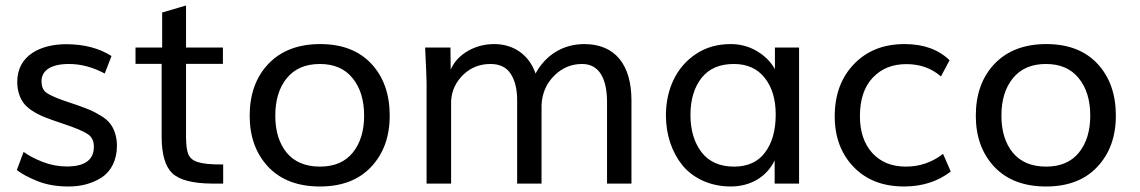

<svg xmlns="http://www.w3.org/2000/svg" viewBox="-20 -676 4198 707"><path d="M233.4 10.7C279.8 10.7 319.8 -0.5 354.5 -22.5C389.2 -45.4 410.6 -86.4 410.6 -139.6C410.6 -175.3 399.4 -204.1 383.8 -223.1C376.5 -232.4 365.2 -241.7 351.1 -250C336.9 -258.8 323.7 -265.6 311.5 -271C299.3 -276.4 282.7 -282.2 262.2 -289.6C256.8 -291.5 240.2 -297.4 211.9 -306.6C180.2 -317.9 159.2 -328.1 148.4 -336.4C138.2 -345.2 132.8 -358.9 132.8 -377C132.8 -417.5 169.4 -440.4 233.9 -440.4C277.8 -440.4 321.8 -428.7 365.7 -405.3L390.6 -469.7C345.2 -498.5 289.6 -513.2 223.6 -513.2C130.9 -513.2 43.5 -473.1 43.5 -374.5C43.5 -341.3 53.2 -314.9 67.4 -295.9C74.7 -286.6 84 -278.3 95.7 -270C119.1 -254.4 139.6 -245.6 172.9 -233.9L215.8 -219.2C259.3 -204.6 288.1 -192.4 303.2 -182.1C318.4 -171.9 325.7 -156.7 325.7 -136.2C325.7 -87.4 292.5 -63 226.1 -63C196.3 -63 166.5 -68.4 137.7 -79.6C108.9 -90.8 85.4 -103 66.9 -116.7L42 -49.8C60.1 -35.6 85.9 -22 118.7 -8.8C151.9 4.4 189.9 10.7 233.4 10.7Z M801.8 -70.3C752.9 -70.3 728 -72.8 705.1 -80.1C671.4 -92.8 666.5 -115.7 665 -168.5V-440.9H800.8V-501H665V-655.8L577.1 -629.9V-501H479V-440.9H575.2V-173.3C575.2 -107.9 588.4 -63 614.3 -38.1C640.6 -13.2 689.5 -0.5 760.3 0H801.8Z M1158.2 10.7C1238.3 10.7 1301.3 -13.2 1346.7 -61.5C1392.1 -109.9 1415 -172.4 1415 -250C1415 -329.1 1392.6 -392.6 1347.7 -440.9C1302.7 -489.3 1239.7 -513.7 1159.2 -513.7C1078.1 -513.7 1014.6 -489.3 968.3 -440.9C922.4 -392.6 899.4 -328.6 899.4 -250C899.4 -172.4 922.4 -109.9 967.8 -61.5C1013.7 -13.2 1077.1 10.7 1158.2 10.7ZM1158.2 -62.5C1105 -62.5 1064 -79.6 1035.6 -113.8C1007.8 -147.9 993.7 -193.4 993.7 -250C993.7 -307.6 1007.8 -353.5 1036.1 -388.2C1064.5 -422.9 1105 -440.4 1157.7 -440.4C1210 -440.4 1250.5 -422.9 1278.3 -388.2C1306.6 -353.5 1320.8 -307.6 1320.8 -250C1320.8 -193.4 1306.6 -147.9 1278.8 -113.8C1251 -79.6 1210.9 -62.5 1158.2 -62.5Z M1641.1 0V-305.2C1643.6 -342.8 1658.7 -374.5 1686 -400.9C1713.4 -427.2 1746.6 -440.4 1786.1 -440.4C1820.3 -440.4 1845.2 -428.2 1860.8 -403.8C1876.5 -379.4 1884.3 -347.2 1884.3 -307.1V0H1974.1V-289.1C1976.1 -331.5 1991.2 -367.7 2020 -396.5C2048.8 -425.8 2083.5 -440.4 2123.5 -440.4C2186 -440.4 2215.3 -387.7 2215.3 -299.3V0H2305.2V-306.6C2305.2 -437.5 2245.1 -513.7 2131.3 -513.7C2053.2 -513.7 1988.8 -473.1 1952.1 -405.3C1928.2 -474.1 1871.6 -513.7 1799.8 -513.7C1765.1 -513.7 1732.9 -505.4 1703.6 -488.8C1674.3 -472.2 1652.8 -449.2 1639.6 -419.9L1638.7 -501H1545.4C1548.8 -430.7 1550.8 -387.2 1550.8 -370.1V0Z M2683.1 -62.5C2630.9 -62.5 2590.8 -80.1 2563.5 -115.2C2536.1 -150.9 2522.5 -196.8 2522.5 -252.9C2522.5 -309.1 2536.1 -354 2563 -388.7C2590.3 -423.3 2629.9 -440.4 2682.1 -440.4C2731.4 -440.4 2769.5 -423.3 2796.4 -388.7C2823.2 -354.5 2836.4 -309.6 2836.4 -254.4C2836.4 -195.8 2823.2 -148.9 2796.9 -114.3C2771 -79.6 2732.9 -62.5 2683.1 -62.5ZM2670.4 10.7C2744.6 10.7 2803.7 -25.4 2832.5 -85.4V0H2922.4V-501H2833.5V-421.4C2818.4 -448.2 2796.4 -470.7 2767.1 -487.8C2738.3 -504.9 2706.1 -513.7 2670.4 -513.7C2622.6 -513.7 2580.6 -502 2543.9 -478C2471.2 -430.7 2432.1 -348.1 2432.1 -250.5C2432.1 -179.7 2454.1 -115.2 2493.2 -66.9C2532.7 -19.5 2595.7 10.7 2670.4 10.7Z M3309.1 10.7C3376 10.7 3433.6 -7.8 3481 -44.4L3452.6 -109.4C3412.1 -78.1 3366.2 -62.5 3315.9 -62.5C3263.7 -62.5 3222.7 -79.1 3191.9 -112.8C3161.6 -146.5 3146.5 -191.4 3146.5 -248C3146.5 -309.1 3162.1 -356.4 3193.4 -389.6C3225.1 -423.3 3266.1 -439.9 3317.4 -439.9C3367.7 -439.9 3410.2 -424.8 3444.8 -394.5L3476.6 -454.1C3436 -493.7 3380.9 -513.7 3311 -513.7C3233.9 -513.7 3171.9 -489.3 3124.5 -439.9C3077.1 -390.6 3053.7 -326.7 3053.7 -247.6C3053.7 -171.9 3076.7 -109.9 3123 -61.5C3169.4 -13.2 3231.4 10.7 3309.1 10.7Z M3832 10.7C3912.1 10.7 3975.1 -13.2 4020.5 -61.5C4065.9 -109.9 4088.9 -172.4 4088.9 -250C4088.9 -329.1 4066.4 -392.6 4021.5 -440.9C3976.6 -489.3 3913.6 -513.7 3833 -513.7C3752 -513.7 3688.5 -489.3 3642.1 -440.9C3596.2 -392.6 3573.2 -328.6 3573.2 -250C3573.2 -172.4 3596.2 -109.9 3641.6 -61.5C3687.5 -13.2 3751 10.7 3832 10.7ZM3832 -62.5C3778.8 -62.5 3737.8 -79.6 3709.5 -113.8C3681.6 -147.9 3667.5 -193.4 3667.5 -250C3667.5 -307.6 3681.6 -353.5 3710 -388.2C3738.3 -422.9 3778.8 -440.4 3831.5 -440.4C3883.8 -440.4 3924.3 -422.9 3952.1 -388.2C3980.5 -353.5 3994.6 -307.6 3994.6 -250C3994.6 -193.4 3980.5 -147.9 3952.6 -113.8C3924.8 -79.6 3884.8 -62.5 3832 -62.5Z"/></svg>

Font: Ride
Style: Regular
Weight: 400
Version: Version 3.000